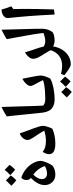

<svg xmlns="http://www.w3.org/2000/svg" viewBox="730 -1450 928 2427"><g transform="rotate(-90 1193.5 -236.0)"><path d="M199 0Q142 0 105 -38.5Q68 -77 68 -135Q68 -176 89.5 -219Q111 -262 159 -310Q143 -320 137.5 -334.5Q132 -349 132 -364Q132 -385 140.5 -404Q149 -423 163 -430Q220 -412 269 -372Q318 -332 346 -281Q374 -229 374 -185Q374 -171 367 -147.5Q360 -124 349 -99Q338 -74 326 -54.5Q314 -35 303 -28Q284 -15 256.5 -7.5Q229 0 199 0ZM210 -105Q238 -105 262.5 -112.5Q287 -120 309 -133Q294 -177 268 -212.5Q242 -248 201 -279Q172 -251 157.5 -223Q143 -195 143 -168Q143 -140 162.5 -122.5Q182 -105 210 -105ZM263 -508Q242 -525 225 -540Q208 -555 194 -570Q213 -587 229.5 -604.5Q246 -622 261 -640Q270 -630 286 -615Q302 -600 324 -578Q297 -541 263 -508ZM129 -493Q107 -510 90 -526Q73 -542 60 -556Q77 -573 94 -590.5Q111 -608 128 -625Q137 -615 152.5 -599Q168 -583 190 -563Q177 -545 162 -527.5Q147 -510 129 -493Z M593 0Q459 0 459 -78Q459 -99 467.5 -122.5Q476 -146 489 -159Q514 -139 546 -129Q578 -119 625 -119Q690 -119 756 -140Q740 -169 726.5 -191Q713 -213 702 -229Q683 -256 668.5 -278.5Q654 -301 646 -319Q638 -337 638 -350Q638 -382 663.5 -411Q689 -440 722 -450Q730 -424 741 -393Q752 -362 763.5 -332Q775 -302 783 -280Q797 -242 807 -209Q817 -176 817 -149Q817 -140 811.5 -119.5Q806 -99 798 -77Q790 -55 782 -39Q746 -21 696 -10.5Q646 0 593 0Z M1157 -9Q1097 -9 1060.5 -29Q1024 -49 1006.5 -82.5Q989 -116 984 -159Q982 -178 977 -222.5Q972 -267 966.5 -324Q961 -381 955 -439Q949 -497 944 -544Q939 -591 936 -614Q965 -633 994.5 -649.5Q1024 -666 1055 -680Q1058 -605 1060 -530.5Q1062 -456 1064.5 -381Q1067 -306 1069 -231L1073 -153Q1091 -138 1111 -132.5Q1131 -127 1159 -127Q1165 -127 1165 -119V-17Q1165 -9 1157 -9Z M1148 -9Q1140 -9 1140 -17V-119Q1140 -127 1148 -127Q1201 -127 1250 -130.5Q1299 -134 1337.5 -141Q1376 -148 1395 -156Q1385 -179 1369 -207.5Q1353 -236 1345 -252Q1335 -271 1328 -286.5Q1321 -302 1321 -315Q1321 -339 1348 -368.5Q1375 -398 1412 -417Q1427 -342 1436 -296.5Q1445 -251 1449 -225.5Q1453 -200 1453 -185Q1453 -162 1442 -129Q1431 -96 1414 -64Q1387 -48 1343.5 -35.5Q1300 -23 1249 -16Q1198 -9 1148 -9ZM1379 193Q1336 158 1310 130Q1342 102 1377 60Q1380 63 1395.5 78.5Q1411 94 1439 123Q1429 138 1414 155.5Q1399 173 1379 193ZM1245 208Q1220 188 1203.5 172Q1187 156 1176 144Q1193 127 1210 109.5Q1227 92 1244 75Q1250 82 1265.5 98Q1281 114 1306 137Q1293 156 1278 173.5Q1263 191 1245 208Z M1593 195Q1582 195 1561 185Q1540 175 1513 156.5Q1486 138 1457 114L1473 72Q1500 79 1525.5 82.5Q1551 86 1574 86Q1648 86 1699 49Q1750 12 1773 -58Q1766 -73 1757.5 -88.5Q1749 -104 1739 -119Q1717 -154 1702 -179.5Q1687 -205 1679 -221Q1672 -238 1668 -252Q1664 -266 1664 -278Q1664 -307 1687 -335.5Q1710 -364 1747 -383Q1752 -364 1757.5 -345Q1763 -326 1770 -306Q1792 -243 1804.5 -203Q1817 -163 1820 -146Q1854 -127 1895 -127Q1903 -127 1903 -119V-17Q1903 -9 1895 -9Q1858 -9 1821 -28Q1810 38 1778 88.5Q1746 139 1698.5 167Q1651 195 1593 195Z M1886 -9Q1878 -9 1878 -17V-119Q1878 -127 1886 -127Q1930 -127 1991 -150Q1987 -179 1983.5 -208.5Q1980 -238 1975 -267Q1971 -296 1955 -382.5Q1939 -469 1913 -614Q1939 -632 1969.5 -648Q2000 -664 2032 -680Q2034 -598 2036 -524.5Q2038 -451 2040 -387Q2042 -323 2043 -268.5Q2044 -214 2044 -167Q2044 -133 2034.5 -101Q2025 -69 2005 -40Q1995 -26 1962.5 -17.5Q1930 -9 1886 -9Z M2224 -9Q2219 -112 2214 -190Q2209 -268 2204 -333.5Q2199 -399 2193 -461Q2187 -523 2180 -595Q2177 -620 2191.5 -639Q2206 -658 2231.5 -669Q2257 -680 2287 -680Q2295 -649 2305.5 -618Q2316 -587 2328 -557L2293 -531Q2295 -476 2295 -399.5Q2295 -323 2293.5 -227Q2292 -131 2288 -17Z"/></g></svg>

Font: Noto Naskh Arabic
Style: Regular
Weight: 400
Designer: Monotype Design Team, David Williams, Mohamad Dakak and Nizar Qandah
Foundry: Monotype Imaging Inc.
Version: Version 2.013